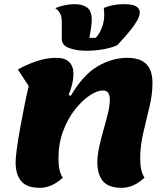

<svg xmlns="http://www.w3.org/2000/svg" viewBox="-20 -878 798 923"><path d="M172 25Q109 25 82 -7Q55 -39 55 -99Q55 -120 61 -163.5Q67 -207 76.5 -260.5Q86 -314 97 -368Q108 -422 118 -464L66 -544Q107 -567 154.5 -583.5Q202 -600 251 -600Q293 -600 313 -579.5Q333 -559 333 -524Q333 -498 326 -470Q319 -442 310 -422L320 -417Q379 -518 449 -559Q519 -600 592 -600Q653 -600 683 -570.5Q713 -541 713 -479Q713 -425 698.5 -364.5Q684 -304 669 -240.5Q654 -177 654 -115Q654 -53 675 -24Q622 25 565 25Q502 25 475 -7Q448 -39 448 -99Q448 -132 457 -172.5Q466 -213 478 -255Q490 -297 499 -334Q508 -371 508 -398Q508 -419 500.5 -431Q493 -443 474 -443Q447 -443 411 -419Q375 -395 340.5 -351.5Q306 -308 283.5 -248Q261 -188 261 -115Q261 -53 282 -24Q229 25 172 25ZM397 -634Q348 -634 312.5 -647Q277 -660 277 -691V-774Q277 -800 268 -815Q259 -830 246 -839Q265 -847 290 -852.5Q315 -858 340 -858Q376 -858 398.5 -842Q421 -826 421 -783Q421 -766 417.5 -742.5Q414 -719 410 -696H440Q457 -713 469 -743.5Q481 -774 481 -805Q481 -813 480.5 -822Q480 -831 479 -840Q499 -848 523 -853Q547 -858 575 -858Q618 -858 635 -847Q652 -836 652 -819Q652 -802 640 -780.5Q628 -759 610.5 -737Q593 -715 575 -695Q557 -675 544 -661Q519 -649 478.5 -641.5Q438 -634 397 -634Z"/></svg>

Font: Lemon
Style: Regular
Weight: 400
Designer: Eduardo Rodriguez Tunni
Foundry: Eduardo Rodriguez Tunni
Version: Version 1.003; ttfautohint (v1.8.4.7-5d5b);gftools[0.9.24]